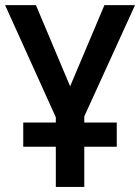

<svg xmlns="http://www.w3.org/2000/svg" viewBox="-20 -734 550 754"><path d="M199.2 0V-157.7H71.3V-252.9H199.2V-273.4L0 -713.9H121.1L255.4 -395L390.1 -713.9H510.3L311 -276.9V-252.9H438.5V-157.7H311V0Z"/></svg>

Font: Open Sans SemiCondensed SemiBold
Style: Regular
Weight: 600
Width: 4
Designer: Monotype Design Team
Foundry: Monotype Imaging Inc.
Version: Version 3.000